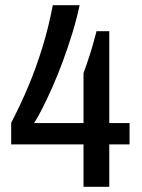

<svg xmlns="http://www.w3.org/2000/svg" viewBox="-20 -718 544 738"><path d="M301 0V-163H23V-246Q59 -315 89 -386.5Q119 -458 143 -536Q167 -614 183 -698H286Q275 -646 258 -590.5Q241 -535 221 -481Q201 -427 180 -380Q159 -333 141 -298Q123 -263 111 -245H301V-437Q307 -453 314 -473.5Q321 -494 328 -516Q335 -538 340.5 -559Q346 -580 351 -598H400V-245H478V-163H400V0Z"/></svg>

Font: Archivo SemiCondensed Medium
Style: Regular
Weight: 500
Width: 4
Designer: Hector Gatti
Foundry: Omnibus-Type
Version: Version 2.001